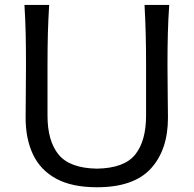

<svg xmlns="http://www.w3.org/2000/svg" viewBox="-20 -770 808 801"><path d="M384.8 11.2Q280.3 11.2 214.6 -24.4Q148.9 -60.1 117.9 -125.2Q86.9 -190.4 86.9 -278.3Q86.9 -311 87.6 -372.3Q88.4 -433.6 88.4 -499.5Q88.4 -569.8 87.2 -627.9Q85.9 -686 82 -749.5H185.1Q181.2 -686 179.7 -627.9Q178.2 -569.8 178.2 -499.5V-287.6Q178.2 -181.6 224.6 -125Q271 -68.4 384.3 -66.4Q498.5 -68.4 543.9 -125Q589.4 -181.6 589.4 -288.1V-499.5Q589.4 -569.8 587.9 -627.9Q586.4 -686 583 -749.5H686Q681.6 -686 680.2 -627.9Q678.7 -569.8 678.7 -499.5Q678.7 -433.6 679.7 -372.1Q680.7 -310.5 680.7 -278.3Q680.7 -145 609.4 -66.9Q538.1 11.2 384.8 11.2Z"/></svg>

Font: Pinar DS3-Regular
Style: Regular
Weight: 400
Designer: Amin Abedi
Version: Version 2.000